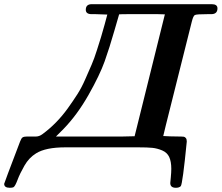

<svg xmlns="http://www.w3.org/2000/svg" viewBox="-42 -706 1062 920"><path d="M-22 174.8Q-22 171.9 54.2 -27.8Q60.1 -43.9 66.7 -47.9Q73.2 -51.8 86.9 -51.8H129.9Q146 -51.8 161.1 -63Q196.3 -88.9 226.6 -119.9Q256.8 -150.9 282.5 -186.5Q308.1 -222.2 328.6 -254.2Q349.1 -286.1 366.9 -327.1Q384.8 -368.2 397 -396Q409.2 -423.8 422.6 -466.3Q436 -508.8 442.1 -528.3Q448.2 -547.9 459.2 -587.9Q470.2 -627.9 472.2 -636.2Q434.1 -638.2 415 -638.2H397Q369.1 -638.2 369.1 -659.2Q369.1 -686 397.9 -686H972.2Q1000 -686 1000 -666Q1000 -639.2 972.2 -638.2H953.1Q899.9 -638.2 891.8 -634Q883.8 -629.9 877 -602.1L752.9 -106.9Q746.1 -76.2 740.2 -54.2Q766.1 -52.2 819.8 -51.8H825.2Q834 -51.8 839.1 -50.8Q844.2 -49.8 848.6 -44.4Q853 -39.1 853 -27.8Q833 175.3 824.2 186Q816.4 193.8 800.8 193.8Q773.9 193.8 773.9 170.9Q773.9 169.9 776.4 144.5Q778.8 119.1 778.8 103Q778.8 67.9 768.8 46.4Q758.8 24.9 735.4 14.9Q711.9 4.9 688 2.4Q664.1 0 620.1 0H271Q176.8 0 130.9 28.8Q96.7 49.8 75 87.9Q53.2 126 42 156Q30.8 186 22.9 190.9Q18.1 193.8 4.9 193.8Q-22 193.8 -22 174.8ZM226.1 -51.8H543L603 -53.2L748 -637.2Q736.8 -638.2 713.9 -638.2H575.2Q536.1 -638.2 528.8 -637.2Q527.8 -635.3 505.4 -556.6Q482.9 -478 459.5 -412.1Q436 -346.2 382.1 -251Q328.1 -155.8 262.2 -87.9Z"/></svg>

Font: CMU Serif
Style: BoldItalic
Weight: 700
Italic angle: -14.04°
Version: Version 0.7.0